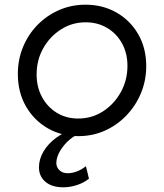

<svg xmlns="http://www.w3.org/2000/svg" viewBox="-20 -568 698 818"><path d="M314 12Q242 12 183.5 -21.5Q125 -55 90.5 -115Q56 -175 56 -253Q56 -314 78 -367.5Q100 -421 139.5 -461.5Q179 -502 231.5 -525Q284 -548 344 -548Q418 -548 476.5 -514.5Q535 -481 569 -422Q603 -363 603 -286Q603 -225 580.5 -171Q558 -117 518 -75.5Q478 -34 426 -11Q374 12 314 12ZM313 -63Q372 -63 419.5 -94Q467 -125 495 -176Q523 -227 523 -287Q523 -341 500 -383Q477 -425 436.5 -449Q396 -473 345 -473Q287 -473 239.5 -442.5Q192 -412 164 -362Q136 -312 136 -251Q136 -197 159 -154.5Q182 -112 222 -87.5Q262 -63 313 -63ZM250 230Q201 230 173.5 206.5Q146 183 146 145Q146 110 165.5 77Q185 44 220 18.5Q255 -7 299 -20H330L327 0Q301 6 276.5 27Q252 48 236 75Q220 102 220 127Q220 144 233 157Q246 170 268 170Q288 170 308.5 162Q329 154 346 140L359 193Q339 210 309 220Q279 230 250 230Z"/></svg>

Font: Plus Jakarta Sans
Style: Italic
Weight: 400
Italic angle: -8°
Designer: Gumpita Rahayu
Foundry: Tokotype
Version: Version 2.006